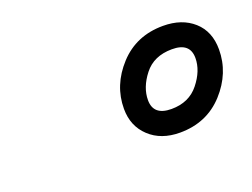

<svg xmlns="http://www.w3.org/2000/svg" viewBox="-54 -796 602 459"><g transform="rotate(-20 247.0 -567.0)"><path d="M231.9 -539.1Q231.9 -599.1 275.4 -646.5Q318.8 -693.8 387.2 -693.8Q435.1 -693.8 464.6 -667.5Q494.1 -641.1 494.1 -595.2Q494.1 -535.2 450.7 -487.5Q407.2 -439.9 338.9 -439.9Q291 -439.9 261.5 -467.5Q231.9 -495.1 231.9 -539.1ZM293 -539.1Q293 -500 338.9 -500Q383.8 -500 408.9 -531.5Q434.1 -563 434.1 -595.2Q434.1 -634.3 387.9 -634Q341.8 -633.8 317.4 -602.5Q293 -571.3 293 -539.1Z"/></g></svg>

Font: CMU Concrete
Style: BoldItalic
Weight: 700
Italic angle: -14.04°
Version: Version 0.7.0